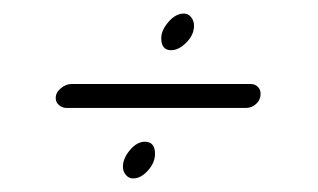

<svg xmlns="http://www.w3.org/2000/svg" viewBox="-20 -381 474 286"><path d="M234.9 -306.2Q220.2 -306.2 220.2 -324.2Q220.2 -335.9 231 -348.4Q241.7 -360.8 253.9 -360.8Q260.3 -360.8 264.6 -355.5Q269 -350.1 269 -342.8Q269 -329.1 257.6 -317.6Q246.1 -306.2 234.9 -306.2ZM79.1 -220.2Q72.8 -220.2 67.9 -224.4Q63 -228.5 63 -234.9Q63 -243.2 70.6 -249.5Q78.1 -255.9 86.9 -255.9H353Q359.9 -255.9 364 -251.7Q368.2 -247.6 368.2 -241.2Q368.2 -232.4 361.6 -226.3Q355 -220.2 346.2 -220.2ZM178.2 -115.2Q171.9 -115.2 167.5 -120.4Q163.1 -125.5 163.1 -132.8Q163.1 -145 173.6 -157.5Q184.1 -169.9 195.8 -169.9Q210.9 -169.9 210.9 -151.9Q210.9 -138.7 200.4 -127Q189.9 -115.2 178.2 -115.2Z"/></svg>

Font: Comic Neue Light
Style: Italic
Weight: 300
Italic angle: -12°
Designer: Craig Rozynski
Foundry: Craig Rozynski
Version: Version 2.003;hotconv 1.0.109;makeotfexe 2.5.65596